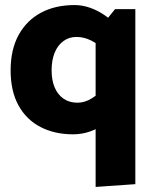

<svg xmlns="http://www.w3.org/2000/svg" viewBox="-20 -520 613 759"><path d="M435 -484 358 -389V219L515 208V-484ZM402 -179Q370 -148 342.5 -131Q315 -114 286 -114Q254 -114 231 -130Q208 -146 196 -174.5Q184 -203 184 -242Q184 -282 196 -311.5Q208 -341 230.5 -357.5Q253 -374 282 -374Q312 -374 341 -359.5Q370 -345 402 -313L446 -410Q425 -438 396.5 -458Q368 -478 337 -489Q306 -500 275 -500Q198 -500 141.5 -469.5Q85 -439 53.5 -381.5Q22 -324 22 -242Q22 -160 53 -103.5Q84 -47 140 -18Q196 11 269 11Q305 11 338 -1Q371 -13 398.5 -33.5Q426 -54 446 -78Z"/></svg>

Font: Catamaran Thin ExtraBold
Style: Regular
Weight: 800
Version: Version 2.000